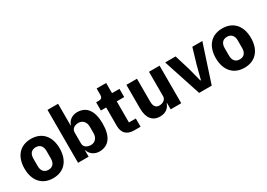

<svg xmlns="http://www.w3.org/2000/svg" viewBox="2 -1527 3236 2325"><g transform="rotate(-30 1619.5 -364.0)"><path d="M282 12C436 12 528 -94 528 -263C528 -432 436 -537 282 -537C128 -537 36 -432 36 -263C36 -94 128 12 282 12ZM282 -105C224 -105 190 -143 190 -209V-316C190 -382 224 -420 282 -420C340 -420 374 -382 374 -316V-209C374 -143 340 -105 282 -105Z M633 0H781V-88H786C801 -31 859 12 927 12C1060 12 1129 -85 1129 -263C1129 -441 1060 -537 927 -537C859 -537 801 -495 786 -437H781V-740H633ZM878 -108C822 -108 781 -137 781 -185V-340C781 -388 822 -417 878 -417C934 -417 975 -374 975 -308V-217C975 -151 934 -108 878 -108Z M1507 0V-115H1411V-410H1515V-525H1411V-667H1278V-581C1278 -545 1266 -525 1226 -525H1189V-410H1263V-153C1263 -53 1317 0 1419 0Z M1928 0H2076V-525H1928V-184C1928 -134 1881 -108 1835 -108C1781 -108 1760 -144 1760 -208V-525H1612V-195C1612 -63 1669 12 1776 12C1862 12 1905 -35 1923 -88H1928Z M2502 0 2674 -525H2534L2471 -313L2422 -123H2414L2365 -313L2300 -525H2154L2326 0Z M2957 12C3111 12 3203 -94 3203 -263C3203 -432 3111 -537 2957 -537C2803 -537 2711 -432 2711 -263C2711 -94 2803 12 2957 12ZM2957 -105C2899 -105 2865 -143 2865 -209V-316C2865 -382 2899 -420 2957 -420C3015 -420 3049 -382 3049 -316V-209C3049 -143 3015 -105 2957 -105Z"/></g></svg>

Font: IBM Plex Devanagari
Style: Bold
Weight: 700
Designer: Mike Abbink, Paul van der Laan, Pieter van Rosmalen, Erin McLaughlin
Foundry: Bold Monday
Version: Version 1.0